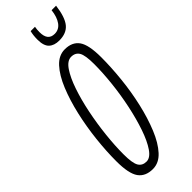

<svg xmlns="http://www.w3.org/2000/svg" viewBox="-296 -910 940 940"><g transform="rotate(-45 174.0 -440.5)"><path d="M118 10Q67 10 42.5 -24Q18 -58 18 -144Q18 -213 26.5 -290.5Q35 -368 52 -442Q69 -516 94 -577Q119 -638 152 -674Q185 -710 227 -710Q278 -710 302 -676Q326 -642 326 -556Q326 -487 318 -409.5Q310 -332 293 -258Q276 -184 251 -123Q226 -62 193 -26Q160 10 118 10ZM122 -38Q148 -38 171.5 -72.5Q195 -107 214.5 -164Q234 -221 248.5 -289.5Q263 -358 270.5 -428Q278 -498 278 -557Q278 -618 265 -640Q252 -662 223 -662Q196 -662 172.5 -627.5Q149 -593 129.5 -536Q110 -479 96 -410.5Q82 -342 74.5 -272Q67 -202 67 -143Q67 -82 80 -60Q93 -38 122 -38ZM239 -759Q204 -759 185 -777Q166 -795 166 -838Q166 -867 172 -891H202Q199 -876 199 -856Q199 -798 246 -798Q276 -798 294 -823Q312 -848 317 -891H348Q339 -820 314 -789.5Q289 -759 239 -759Z"/></g></svg>

Font: Georama ExtraCondensed Light
Style: Italic
Weight: 300
Width: 2
Italic angle: -9°
Designer: Jean-Baptiste Levee
Foundry: Production Type
Version: Version 1.000